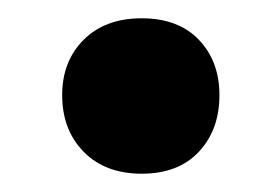

<svg xmlns="http://www.w3.org/2000/svg" viewBox="-20 -373 300 210"><path d="M135 -183Q95 -183 71.5 -207Q48 -231 48 -269Q48 -306 71.5 -329.5Q95 -353 135 -353Q175 -353 197.5 -329.5Q220 -306 220 -269Q220 -231 197.5 -207Q175 -183 135 -183Z"/></svg>

Font: Nunito ExtraBold
Style: Italic
Weight: 800
Italic angle: -9°
Designer: Vernon Adams
Foundry: Vernon Adams
Version: Version 3.601; ttfautohint (v1.8.2.53-6de2)